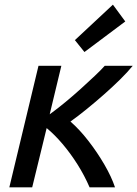

<svg xmlns="http://www.w3.org/2000/svg" viewBox="-20 -803 589 823"><path d="M20 0 145 -521H243L193 -313Q226 -337 260.5 -365.5Q295 -394 327 -423Q359 -452 386 -477.5Q413 -503 429 -521H549Q527 -494 494.5 -462Q462 -430 424.5 -397Q387 -364 350 -334Q313 -304 282 -282Q321 -248 359 -199Q397 -150 427.5 -97.5Q458 -45 473 0H364Q342 -51 312 -98.5Q282 -146 248 -186Q214 -226 180 -254L118 0ZM342 -580 301 -631 464 -783 517 -711Z"/></svg>

Font: Ubuntu Sans Medium
Style: Italic
Weight: 500
Italic angle: -13.5°
Designer: Dalton Maag Ltd
Foundry: Dalton Maag Ltd
Version: Version 1.006